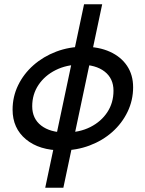

<svg xmlns="http://www.w3.org/2000/svg" viewBox="-20 -730 682 900"><path d="M270 -25Q164 -25 101.5 -77Q39 -129 39 -216Q39 -277 65 -330.5Q91 -384 137 -424.5Q183 -465 243.5 -488Q304 -511 373 -511Q443 -511 495 -487.5Q547 -464 575.5 -421.5Q604 -379 604 -321Q604 -260 578 -206Q552 -152 506.5 -111.5Q461 -71 400 -48Q339 -25 270 -25ZM288 -109Q353 -109 403.5 -134.5Q454 -160 483 -204Q512 -248 512 -305Q512 -362 470.5 -394.5Q429 -427 355 -427Q292 -427 241 -401.5Q190 -376 160.5 -332Q131 -288 131 -232Q131 -174 173 -141.5Q215 -109 288 -109ZM192 150 374 -710H459L277 150Z"/></svg>

Font: Geist
Style: Italic
Weight: 400
Italic angle: -12°
Designer: Basement.studio, Andrés Briganti, Mateo Zaragoza
Foundry: Basement.studio, Vercel, Andrés Briganti, Guido Ferreyra, Mateo Zaragoza
Version: Version 1.500